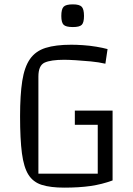

<svg xmlns="http://www.w3.org/2000/svg" viewBox="-20 -845 609 880"><path d="M274 15Q212 15 172 2.5Q132 -10 110.5 -44Q89 -78 80.5 -142.5Q72 -207 72 -312Q72 -410 82 -474Q92 -538 117.5 -574.5Q143 -611 189 -625.5Q235 -640 307 -640Q330 -640 360.5 -638Q391 -636 421 -631Q451 -626 473 -620L463 -553Q433 -560 396.5 -563.5Q360 -567 327 -569Q294 -571 274 -571Q213 -571 184.5 -558Q156 -545 156 -494V-49H483L496 -18Q447 0 395 7.5Q343 15 274 15ZM428 -30V-273H323V-338H496V-18ZM314 -721Q282 -721 271.5 -731.5Q261 -742 261 -772Q261 -803 271.5 -814Q282 -825 314 -825Q344 -825 354.5 -814Q365 -803 365 -772Q365 -742 355 -731.5Q345 -721 314 -721Z"/></svg>

Font: Changa Light
Style: Regular
Weight: 300
Designer: Eduardo Rodriguez Tunni
Foundry: Eduardo Rodriguez Tunni
Version: Version 3.002; ttfautohint (v1.8.2)